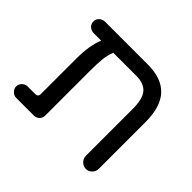

<svg xmlns="http://www.w3.org/2000/svg" viewBox="-135 -761 951 951"><g transform="rotate(45 341.0 -285.5)"><path d="M605.5 -368.2V-40Q605.5 -21.5 592.3 -7.8Q579.1 5.9 560.5 5.9Q542 5.9 528.3 -7.8Q514.6 -21.5 514.6 -40V-368.2Q514.6 -439.5 489.3 -468.3Q463.9 -497.1 411.1 -497.1H250Q238.3 -468.8 234.9 -436.5Q231.4 -404.3 231.4 -342.8V-39.1Q231.4 -21.5 219.7 -10.3Q208 1 190.4 1H67.4Q51.8 1 39.6 -11.2Q27.3 -23.4 27.3 -39.1Q27.3 -55.7 39.6 -67.4Q51.8 -79.1 67.4 -79.1H121.1Q140.6 -79.1 140.6 -98.6V-346.7Q140.6 -439.5 165 -497.1H113.3Q95.7 -497.1 83 -508.3Q70.3 -519.5 70.3 -537.1Q70.3 -554.7 83 -565.9Q95.7 -577.1 113.3 -577.1H411.1Q508.8 -577.1 557.1 -525.4Q605.5 -473.6 605.5 -368.2Z"/></g></svg>

Font: FakePearl
Style: Regular
Weight: 400
Version: Version 1.2